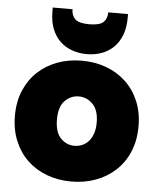

<svg xmlns="http://www.w3.org/2000/svg" viewBox="-56 -855 748 910"><g transform="rotate(5 318.0 -400.0)"><path d="M612 -281Q612 -214 589.5 -160.5Q567 -107 527 -70Q487 -33 433.5 -13Q380 7 317 7Q254 7 200.5 -13Q147 -33 108 -70Q69 -107 46.5 -160.5Q24 -214 24 -281Q24 -348 46.5 -401Q69 -454 108.5 -491Q148 -528 201.5 -548Q255 -568 318 -568Q381 -568 434.5 -548Q488 -528 527.5 -491Q567 -454 589.5 -401Q612 -348 612 -281ZM224 -281Q224 -220 251.5 -191.5Q279 -163 317 -163Q336 -163 353 -170Q370 -177 383.5 -191.5Q397 -206 405 -228.5Q413 -251 413 -281Q413 -341 384.5 -369.5Q356 -398 318 -398Q280 -398 252 -369.5Q224 -341 224 -281ZM516 -789Q516 -742 502.5 -707Q489 -672 465 -648.5Q441 -625 408.5 -613Q376 -601 337 -601Q299 -601 266 -613Q233 -625 209 -648.5Q185 -672 171.5 -707Q158 -742 158 -789V-807H252Q252 -777 270 -760Q288 -743 337 -743Q386 -743 404 -760Q422 -777 422 -807H516Z"/></g></svg>

Font: SVN-Poppins ExtraBold
Style: Regular
Weight: 800
Designer: Ninad Kale (Devanagari), Jonny Pinhorn (Latin)
Foundry: Indian Type Foundry
Version: Version 3.002 2017; ttfautohint (v1.8.3)